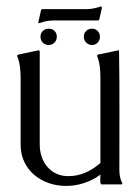

<svg xmlns="http://www.w3.org/2000/svg" viewBox="-20 -580 439 604"><path d="M187.5 4.9Q158.7 4.9 133.1 -4.2Q107.4 -13.2 87.6 -30Q67.9 -46.9 56.4 -70.8Q44.9 -94.7 44.9 -125V-335.4Q44.9 -353 42.7 -370.4Q40.5 -387.7 33.7 -404.3L34.7 -406.2L37.1 -408.2L102.1 -421.9Q104 -420.9 105 -418.9V-125Q105 -105 111.1 -86.9Q117.2 -68.8 128.9 -55.2Q140.6 -41.5 157.2 -33.7Q173.8 -25.9 195.3 -25.9Q223.6 -25.9 249.5 -37.4Q275.4 -48.8 295.9 -67.4V-335.4Q295.9 -353 293.9 -370.4Q292 -387.7 285.2 -404.3Q285.6 -406.2 287.6 -408.2L353.5 -421.9L354.5 -420.9Q356 -326.7 355.7 -233.2Q355.5 -139.6 355.5 -45.4Q355.5 -34.7 357.4 -24.2Q359.4 -13.7 364.7 -3.9V-1L362.8 0H298.3Q297.4 0 296.9 -2Q296.4 -3.9 295.9 -6.3Q295.4 -8.8 295.4 -11Q295.4 -13.2 295.4 -14.2L295.9 -30.8Q272.5 -13.2 244.6 -4.2Q216.8 4.9 187.5 4.9ZM133.3 -489.7Q144.5 -489.7 151.6 -482.7Q158.7 -475.6 158.7 -464.4Q158.7 -453.6 151.4 -446Q144 -438.5 133.3 -438.5Q122.1 -438.5 114.7 -445.8Q107.4 -453.1 107.4 -464.4Q107.4 -475.6 114.7 -482.7Q122.1 -489.7 133.3 -489.7ZM269.5 -489.7Q280.3 -489.7 287.4 -482.4Q294.4 -475.1 294.4 -464.4Q294.4 -453.6 287.4 -446Q280.3 -438.5 269.5 -438.5Q258.8 -438.5 251.2 -446Q243.7 -453.6 243.7 -464.4Q243.7 -475.6 251 -482.7Q258.3 -489.7 269.5 -489.7ZM104.5 -507.3H101.1L100.6 -510.3L109.4 -549.3L111.8 -551.3H252Q263.2 -551.3 274.4 -553.5Q285.6 -555.7 296.4 -559.6L299.8 -559.1V-557.1L300.8 -555.7L292 -517.6L289.6 -515.6H148.9Q126.5 -515.6 104.5 -507.3Z"/></svg>

Font: CAT Linz
Style: Regular
Weight: 400
Designer: Peter Wiegel
Foundry: Peter Wiegel
Version: Version 1.08